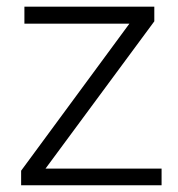

<svg xmlns="http://www.w3.org/2000/svg" viewBox="-20 -548 526 568"><path d="M114.7 -49.3H458V0H42.5V-43L362.8 -478H52.2V-528.3H436.5V-484.9Z"/></svg>

Font: TypoPRO Roboto
Style: Regular
Weight: 300
Designer: Google
Version: Version 2.136; 2016